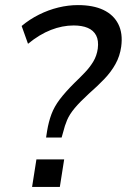

<svg xmlns="http://www.w3.org/2000/svg" viewBox="-20 -734 498 754"><path d="M161 -194 165 -220Q171 -256 182 -285.5Q193 -315 214.5 -343.5Q236 -372 272 -408Q294 -429 313.5 -449.5Q333 -470 346.5 -492.5Q360 -515 364 -543Q368 -575 357.5 -595Q347 -615 324.5 -624.5Q302 -634 269 -634Q225 -634 180 -616.5Q135 -599 90 -562L65 -632Q96 -658 133 -676.5Q170 -695 209 -704.5Q248 -714 286 -714Q346 -714 386 -695Q426 -676 444.5 -639.5Q463 -603 456 -551Q451 -514 433.5 -482.5Q416 -451 389 -423Q362 -395 330 -367Q294 -334 273.5 -309.5Q253 -285 243.5 -262.5Q234 -240 228 -215L222 -194ZM106 0 123 -108H232L215 0Z"/></svg>

Font: Nunito Sans 10pt SemiCondensed Medium
Style: Italic
Weight: 500
Width: 4
Italic angle: -9°
Designer: Vernon Adams
Foundry: Vernon Adams
Version: Version 3.101;gftools[0.9.27]